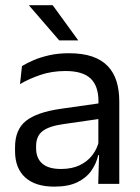

<svg xmlns="http://www.w3.org/2000/svg" viewBox="-20 -703 534 734"><path d="M355.5 0 359 -118.5 356 -131V-286.5L356.5 -315Q356.5 -374.5 326.2 -403Q296 -431.5 230.5 -431.5Q178 -431.5 134.2 -416.5Q90.5 -401.5 56.5 -381.5L64 -450.5Q83 -462 109.2 -473.2Q135.5 -484.5 169.2 -492Q203 -499.5 243.5 -499.5Q296 -499.5 332.8 -486.8Q369.5 -474 392.2 -450Q415 -426 425.5 -392Q436 -358 436 -316V0ZM187.5 10.5Q115 10.5 76.2 -24.8Q37.5 -60 37.5 -125.5V-140Q37.5 -207.5 79.2 -240.8Q121 -274 212 -287L366.5 -309L371 -250L222 -228.5Q166 -220.5 142 -201.2Q118 -182 118 -144.5V-136.5Q118 -98 141.8 -77.5Q165.5 -57 213 -57Q255 -57 285 -71.5Q315 -86 333.5 -110.5Q352 -135 358.5 -165L371 -110H355.5Q348.5 -78 329.2 -50.5Q310 -23 275.5 -6.2Q241 10.5 187.5 10.5ZM181.5 -683 278.5 -549.5V-548.5H206.5L91.5 -681.5V-683Z"/></svg>

Font: Anek Telugu
Style: Regular
Weight: 400
Designer: Omkar Bhoir (Telugu), Yesha Goshar (Latin)
Foundry: Ek Type
Version: Version 1.003